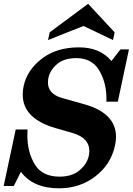

<svg xmlns="http://www.w3.org/2000/svg" viewBox="-28 -997 711 1029"><path d="M288.6 12.2Q149.4 12.2 84 -76.2L45.9 0H-8.3L56.2 -303.2H119.6Q118.7 -287.1 118.7 -271.5Q118.7 -181.6 158.4 -116Q198.2 -50.3 291 -50.3Q357.9 -50.3 397.9 -84Q450.7 -127.9 450.7 -189Q450.7 -256.8 364.3 -283.2L271 -310.1Q93.8 -360.8 93.8 -489.7Q93.8 -511.7 98.6 -535.6Q117.2 -621.6 196 -682.4Q274.9 -743.2 395 -743.2Q508.3 -743.2 569.3 -669.9L617.7 -732.4H663.1L603.5 -452.1H542L542.5 -467.3Q542.5 -554.7 503.4 -620.1Q464.4 -685.5 381.3 -685.5Q315.9 -685.5 278.8 -654.3Q229 -612.3 229 -554.7Q229 -494.1 303.2 -472.2L421.4 -439Q593.8 -391.1 593.8 -264.2Q593.8 -241.7 588.4 -217.3Q566.4 -115.7 483.2 -51.8Q399.9 12.2 288.6 12.2ZM577.6 -782.2 419.4 -857.9 229.5 -782.2 238.3 -823.7 444.3 -976.6 586.4 -823.7Z"/></svg>

Font: Munson
Style: Bold Italic
Weight: 700
Italic angle: -12°
Designer: Paul James MIller
Foundry: High-Logic / Made with FontCreator
Version: Version 2.10;May 5, 2019;FontCreator 11.5.0.2430 64-bit